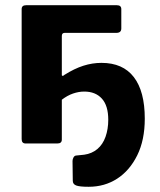

<svg xmlns="http://www.w3.org/2000/svg" viewBox="-20 -550 613 736"><path d="M320 166Q285 166 272 161Q259 156 259 143L258 67Q258 60 262 53Q266 46 274 46L303 43Q332 39 353 21.5Q374 4 384.5 -25.5Q395 -55 395 -91Q395 -145 370.5 -172Q346 -199 303 -199Q282 -199 260 -191.5Q238 -184 216 -167V-266Q216 -261 219 -259.5Q222 -258 227 -263Q265 -287 299.5 -298Q334 -309 369 -309Q451 -309 493 -254.5Q535 -200 535 -95Q535 -13 506 45.5Q477 104 429 135Q381 166 320 166ZM78 0Q63 0 63 -17V-515Q63 -530 80 -530H428Q445 -530 445 -515V-441Q445 -424 426 -424H228Q217 -424 217 -412V-15Q217 0 200 0Z"/></svg>

Font: Libre Franklin
Style: Bold
Weight: 700
Designer: Pablo Impallari, Rodrigo Fuenzalida, Nhung Nguyen
Foundry: Impallari Type
Version: Version 3.000